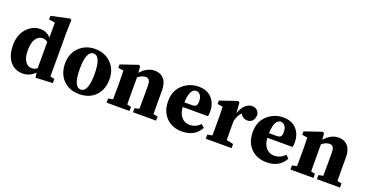

<svg xmlns="http://www.w3.org/2000/svg" viewBox="-34 -1383 3948 2066"><g transform="rotate(20 1940.5 -350.5)"><path d="M364 -95V-395Q337 -416 305 -416Q257 -416 227.5 -370.5Q198 -325 198 -240Q198 -160 226.5 -116Q255 -72 302 -72Q336 -72 364 -95ZM523 -58 572 -47V0L377 10L369 -47Q311 15 228 15Q140 15 84.5 -52Q29 -119 29 -238Q29 -356 94.5 -428.5Q160 -501 249 -501Q322 -501 370 -447V-619L300 -629V-671L511 -716L527 -706L523 -566Z M877 -449Q792 -449 792 -243Q792 -37 877 -37Q961 -37 961 -243Q961 -449 877 -449ZM1131 -245Q1131 -128 1062 -56.5Q993 15 877 15Q761 15 692 -57Q623 -129 623 -245Q623 -359 695.5 -430Q768 -501 877 -501Q986 -501 1058.5 -430.5Q1131 -360 1131 -245Z M1704 -57 1754 -47V0H1490V-47L1542 -58Q1543 -107 1543 -210V-317Q1543 -365 1530.5 -384.5Q1518 -404 1488 -404Q1449 -404 1402 -368V-210Q1402 -106 1403 -57L1450 -47V0H1187V-47L1241 -59Q1242 -107 1242 -210V-270Q1242 -326 1239 -386L1178 -395V-434L1375 -501L1393 -490L1399 -418Q1471 -501 1559 -501Q1625 -501 1664 -457Q1703 -413 1703 -329V-210Q1703 -106 1704 -57Z M1973 -289H2059Q2094 -289 2106.5 -303Q2119 -317 2119 -351Q2119 -398 2099.5 -423.5Q2080 -449 2051 -449Q2019 -449 1997.5 -411Q1976 -373 1973 -289ZM2229 -134 2263 -102Q2201 15 2053 15Q1942 15 1873 -54.5Q1804 -124 1804 -243Q1804 -362 1881 -431.5Q1958 -501 2062 -501Q2159 -501 2213.5 -442Q2268 -383 2268 -290Q2268 -256 2263 -236H1973Q1978 -160 2015 -120Q2052 -80 2107 -80Q2175 -80 2229 -134Z M2530 -490 2539 -370Q2558 -432 2595.5 -466.5Q2633 -501 2671 -501Q2741 -501 2756 -433Q2756 -390 2735 -363.5Q2714 -337 2674 -337Q2626 -337 2596 -382L2592 -387Q2554 -346 2539 -281V-210Q2539 -111 2540 -64L2619 -47V0H2323V-47L2378 -58Q2379 -107 2379 -210V-271Q2379 -326 2376 -386L2315 -395V-434L2512 -501Z M2942 -289H3028Q3063 -289 3075.5 -303Q3088 -317 3088 -351Q3088 -398 3068.5 -423.5Q3049 -449 3020 -449Q2988 -449 2966.5 -411Q2945 -373 2942 -289ZM3198 -134 3232 -102Q3170 15 3022 15Q2911 15 2842 -54.5Q2773 -124 2773 -243Q2773 -362 2850 -431.5Q2927 -501 3031 -501Q3128 -501 3182.5 -442Q3237 -383 3237 -290Q3237 -256 3232 -236H2942Q2947 -160 2984 -120Q3021 -80 3076 -80Q3144 -80 3198 -134Z M3810 -57 3860 -47V0H3596V-47L3648 -58Q3649 -107 3649 -210V-317Q3649 -365 3636.5 -384.5Q3624 -404 3594 -404Q3555 -404 3508 -368V-210Q3508 -106 3509 -57L3556 -47V0H3293V-47L3347 -59Q3348 -107 3348 -210V-270Q3348 -326 3345 -386L3284 -395V-434L3481 -501L3499 -490L3505 -418Q3577 -501 3665 -501Q3731 -501 3770 -457Q3809 -413 3809 -329V-210Q3809 -106 3810 -57Z"/></g></svg>

Font: TypoPRO Source Serif Pro
Style: Bold
Weight: 700
Designer: Frank Grießhammer
Foundry: Adobe Systems Incorporated
Version: Version 1.017;PS 1.0;hotconv 1.0.79;makeotf.lib2.5.61930